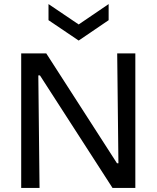

<svg xmlns="http://www.w3.org/2000/svg" viewBox="-20 -922 768 942"><path d="M84 0V-660H207L554 -121H561L555 -660H644V0H532L176 -552H168L174 0ZM218 -902 366 -802 513 -902V-823L366 -723L218 -823Z"/></svg>

Font: Bricolage Grotesque 18pt
Style: Regular
Weight: 400
Version: Version 1.001;gftools[0.9.33.dev8+g029e19f]